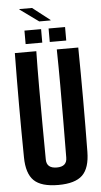

<svg xmlns="http://www.w3.org/2000/svg" viewBox="-67 -1100 606 1149"><g transform="rotate(-5 235.5 -525.5)"><path d="M236 9Q134 9 90 -33.5Q46 -76 45 -174Q41 -487 45 -800H174Q172 -696 172 -585.5Q172 -475 172.5 -364.5Q173 -254 174 -150Q174 -96 236 -96Q297 -96 297 -150Q298 -254 298.5 -364.5Q299 -475 299 -585.5Q299 -696 297 -800H426Q430 -487 426 -174Q425 -76 381 -33.5Q337 9 236 9ZM259 -848V-929H358V-848ZM114 -848V-929H214V-848ZM95 -1057V-1060H171L275 -979V-976H207Z"/></g></svg>

Font: Big Shoulders Display ExtraBold
Style: Regular
Weight: 800
Designer: Patric King
Foundry: XO Type Co
Version: Version 1.000; ttfautohint (v1.8.2)